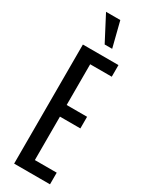

<svg xmlns="http://www.w3.org/2000/svg" viewBox="-280 -1154 929 1200"><g transform="rotate(30 184.5 -554.5)"><path d="M70.3 0H329.1V-84H171.4V-397.5H318.8V-481.4H171.4V-775.4H327.1V-859.4H70.3ZM188 -927.7H242.2L196.3 -1108.9H93.3Z"/></g></svg>

Font: Antonio
Style: Regular
Weight: 400
Designer: Vernon Adams
Foundry: Vernon Adams
Version: Version 1.002